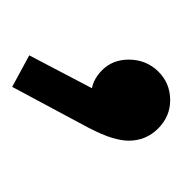

<svg xmlns="http://www.w3.org/2000/svg" viewBox="-12 -149 299 315"><g transform="rotate(90 137.5 8.5)"><path d="M70.8 110 133.2 -9 164.5 -17Q159.5 -6.2 152 0.9Q144.5 8 133.8 8Q112.8 8 95.2 -9.4Q77.8 -26.8 77.8 -53.2Q77.8 -81.5 97 -101.4Q116.2 -121.2 144.5 -121.2Q171 -121.2 190.9 -101.4Q210.8 -81.5 210.8 -53.2Q210.8 -41.8 206.2 -26.2Q201.8 -10.8 189.2 13.5L122.5 138Z"/></g></svg>

Font: Marine Company Thin
Style: Regular
Weight: 100
Designer: Rodrigo Fuenzalida
Foundry: fragTYPE
Version: Version 1.000